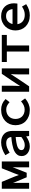

<svg xmlns="http://www.w3.org/2000/svg" viewBox="1436 -1982 558 3471"><g transform="rotate(-90 1715.5 -247.0)"><path d="M143 -292Q144 -274 144.5 -257Q145 -240 145 -223V0H39V-494H162L166 -486Q196 -412 228 -337Q260 -262 287 -185Q291 -195 294.5 -205Q298 -215 302 -225Q306 -235 309.5 -245.5Q313 -256 317 -266L408 -494H532V0H426V-223Q426 -242 426.5 -260.5Q427 -279 428 -298Q404 -236 379.5 -175.5Q355 -115 331 -53L327 -44H246L152 -269Q147 -279 143 -292Z M974 -243Q950 -241 926 -238Q902 -235 878 -231Q855 -227 829.5 -220.5Q804 -214 783 -203Q762 -192 749.5 -177Q737 -162 737 -140Q737 -108 763 -93.5Q789 -79 827 -79Q868 -79 905 -97Q942 -115 974 -141ZM985 -53Q947 -27 901 -7.5Q855 12 806 12Q770 12 738 2Q706 -8 682 -26.5Q658 -45 643.5 -72Q629 -99 629 -135Q629 -178 648.5 -207Q668 -236 698.5 -255.5Q729 -275 766 -286Q803 -297 838 -304Q872 -311 905.5 -315Q939 -319 974 -322Q969 -366 942 -390Q915 -414 863 -414Q821 -414 780.5 -398Q740 -382 704 -360L690 -352L645 -429L656 -436Q702 -466 760 -486Q818 -506 876 -506Q930 -506 969 -490.5Q1008 -475 1034 -447.5Q1060 -420 1072 -382.5Q1084 -345 1084 -300V0H991Z M1671 -73 1662 -65Q1622 -30 1571 -9Q1520 12 1463 12Q1399 12 1348 -7.5Q1297 -27 1261 -61Q1225 -95 1206 -142.5Q1187 -190 1187 -246Q1187 -302 1207 -350Q1227 -398 1264 -432.5Q1301 -467 1352.5 -486.5Q1404 -506 1468 -506Q1522 -506 1568.5 -487.5Q1615 -469 1652 -433L1660 -426L1603 -353L1591 -364Q1564 -387 1535 -400.5Q1506 -414 1471 -414Q1431 -414 1399 -401Q1367 -388 1345 -365.5Q1323 -343 1311.5 -312.5Q1300 -282 1300 -246Q1300 -211 1311.5 -180.5Q1323 -150 1344.5 -128Q1366 -106 1397.5 -93.5Q1429 -81 1469 -81Q1508 -81 1542 -96Q1576 -111 1606 -136L1619 -146Z M2111 -332Q2059 -249 2004 -168.5Q1949 -88 1894 -6L1890 0H1792V-494H1900V-287Q1900 -256 1898.5 -225Q1897 -194 1895 -163Q1947 -246 2002 -326.5Q2057 -407 2112 -488L2116 -494H2214V0H2106V-208Q2106 -239 2107.5 -270Q2109 -301 2111 -332Z M2519 0V-403H2330V-494H2819V-403H2629V0Z M3286 -300Q3280 -352 3250 -384.5Q3220 -417 3160 -417Q3102 -417 3065 -383.5Q3028 -350 3016 -300ZM3375 -54 3365 -47Q3322 -19 3274 -3.5Q3226 12 3172 12Q3108 12 3058 -8Q3008 -28 2972.5 -63Q2937 -98 2918.5 -145.5Q2900 -193 2900 -248Q2900 -298 2917.5 -345Q2935 -392 2968.5 -427.5Q3002 -463 3050 -484.5Q3098 -506 3158 -506Q3216 -506 3260 -487.5Q3304 -469 3333 -437.5Q3362 -406 3376.5 -363.5Q3391 -321 3391 -273Q3391 -249 3387 -223L3385 -212H3013Q3023 -150 3066.5 -114.5Q3110 -79 3182 -79Q3220 -79 3253 -89.5Q3286 -100 3318 -121L3332 -129Z"/></g></svg>

Font: Codetta
Style: Bold
Weight: 700
Designer: Ulrich Proeller
Foundry: PROSA GmbH
Version: Version 2.00;September 29, 2018;FontCreator 11.5.0.2427 64-b